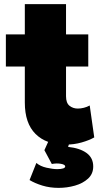

<svg xmlns="http://www.w3.org/2000/svg" viewBox="-20 -687 502 932"><path d="M297.5 15Q204.5 15 152.5 -36.8Q100.5 -88.5 100.5 -189V-667H300.5V-520H408.5V-364H300.5V-220Q300.5 -187 317.5 -173.5Q334.5 -160 357.5 -160Q372 -160 387 -163.8Q402 -167.5 415.5 -175L437.5 -20Q413 -6 376.2 4.5Q339.5 15 297.5 15ZM8.5 -364V-520H116.5V-364ZM264.5 225Q222 225 185.5 213.8Q149 202.5 123.5 187L156.5 104Q176 120.5 206.2 127.2Q236.5 134 257.5 134Q277 134 286.8 130.5Q296.5 127 296.5 121Q296.5 112 275.8 108.2Q255 104.5 231.5 109L195.5 42L223.5 -20H325.5L310.5 26Q367.5 32 400 55.5Q432.5 79 432.5 121Q432.5 157 407.5 180Q382.5 203 344 214Q305.5 225 264.5 225Z"/></svg>

Font: Geologica Cursive Black
Style: Regular
Weight: 900
Designer: Sindre Bremnes, Frode Helland
Foundry: Monokrom Skriftforlag AS
Version: Version 1.010;gftools[0.9.28]